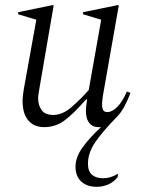

<svg xmlns="http://www.w3.org/2000/svg" viewBox="-20 -480 542 740"><path d="M150 10Q111 10 89 -16Q67 -42 67 -91Q67 -102 68.5 -113.5Q70 -125 72 -138L120 -404L50 -425V-433L181 -460H187L131 -134Q130 -126 128.5 -118Q127 -110 127 -102Q127 -74 140.5 -55.5Q154 -37 185 -37Q221 -37 256 -67.5Q291 -98 322 -133L370 -404L300 -425V-433L432 -460H438L378 -119Q371 -80 374.5 -64Q378 -48 393 -48Q412 -48 432 -68Q452 -88 469 -127L483 -122Q471 -91 458.5 -68Q446 -45 429 -28Q378 24 348.5 66Q319 108 319 151Q319 180 334.5 193.5Q350 207 378 207Q391 207 405 203Q419 199 432 191H435L433 203Q420 220 399 230Q378 240 352 240Q315 240 293 219.5Q271 199 271 163Q271 126 298 88.5Q325 51 369 10Q365 10 360 10Q331 10 318.5 -15Q306 -40 315 -92L316 -97H312Q261 -39 227 -14.5Q193 10 150 10Z"/></svg>

Font: Spectral Light
Style: Italic
Weight: 300
Italic angle: -10°
Designer: Jean-Baptiste Levee
Foundry: Production Type
Version: Version 2.001